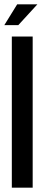

<svg xmlns="http://www.w3.org/2000/svg" viewBox="-22 -873 204 893"><path d="M58 -853 -2 -756H63L152 -853ZM33 -703V0H130V-703Z"/></svg>

Font: Modon Arabic
Style: Bold
Weight: 700
Designer: Ahmedzaza
Foundry: Ahmedzaza
Version: Version 2.010